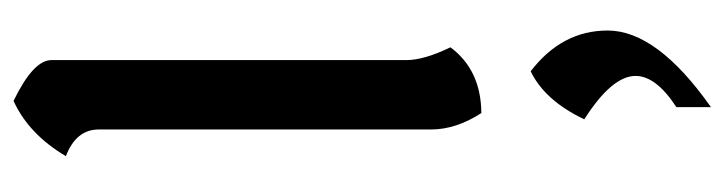

<svg xmlns="http://www.w3.org/2000/svg" viewBox="-415 -298 1075 285"><g transform="rotate(-90 122.5 -155.5)"><path d="M72.8 -546.4Q72.8 -580.1 33.2 -595.2Q65.9 -650.4 115.2 -672.9Q175.8 -643.6 175.8 -616.7V-89.8Q175.8 -63.5 194.8 -24.4Q161.1 21 97.2 21.5Q72.8 -16.1 72.8 -53.2ZM106 362.3V311Q152.3 280.8 152.3 250.5Q152.3 215.3 87.9 174.3Q115.7 115.7 159.2 94.7Q219.7 141.1 219.7 209Q219.7 282.2 106 362.3Z"/></g></svg>

Font: Balgruf
Style: Regular
Weight: 500
Designer: Paul James MIller
Foundry: High-Logic / Made with FontCreator
Version: Version 1.201;March 28, 2021;FontCreator 13.0.0.2683 64-bit